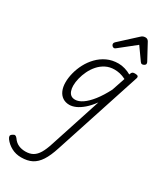

<svg xmlns="http://www.w3.org/2000/svg" viewBox="-492 -954 1435 1702"><g transform="rotate(30 226.0 -102.5)"><path d="M37 634Q-18 634 -62.5 610Q-107 586 -135 548Q-146 532 -146 520.5Q-146 509 -128 498Q-115 488 -104.5 490.5Q-94 493 -84 506Q-60 541 -28 555.5Q4 570 44 570Q89 570 120 552Q151 534 174 495.5Q197 457 217 394L388 -131Q349 -78 311 -45.5Q273 -13 238.5 2Q204 17 174 17Q135 17 106 -2Q77 -21 61.5 -56.5Q46 -92 46 -141Q46 -186 59 -237.5Q72 -289 98 -338.5Q124 -388 163.5 -429Q203 -470 255 -494.5Q307 -519 372 -519Q404 -519 438 -509Q472 -499 501 -482L504 -491Q509 -505 517 -510Q525 -515 541 -515Q566 -515 572.5 -506.5Q579 -498 573 -482L286 397Q258 485 224.5 536.5Q191 588 146.5 611Q102 634 37 634ZM196 -48Q231 -48 271.5 -75.5Q312 -103 355 -157.5Q398 -212 439 -292L484 -426Q450 -443 422 -449Q394 -455 368 -455Q318 -455 278 -434.5Q238 -414 208.5 -380.5Q179 -347 159.5 -306.5Q140 -266 130 -225Q120 -184 120 -149Q120 -119 128.5 -95.5Q137 -72 153.5 -60Q170 -48 196 -48ZM266 -617Q255 -617 247 -626Q239 -635 239 -644Q239 -652 242 -657Q245 -662 249 -666L418 -821Q429 -832 440 -835.5Q451 -839 463 -839Q473 -839 481.5 -834Q490 -829 496 -819L582 -660Q585 -655 586 -650.5Q587 -646 587 -641Q587 -631 575.5 -624Q564 -617 555 -617Q547 -617 542.5 -621Q538 -625 534 -630L446 -754L290 -630Q284 -625 278 -621Q272 -617 266 -617Z"/></g></svg>

Font: Playwrite CU Light
Style: Regular
Weight: 300
Designer: Veronika Burian, José Scaglione
Foundry: TypeTogether
Version: Version 1.002